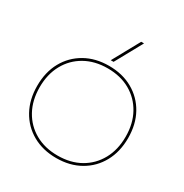

<svg xmlns="http://www.w3.org/2000/svg" viewBox="-223 -1172 1296 1354"><g transform="rotate(30 425.0 -495.0)"><path d="M425 10Q315 10 231.5 -37.5Q148 -85 101.5 -169.5Q55 -254 55 -365Q55 -477 101.5 -561Q148 -645 231.5 -692.5Q315 -740 425 -740Q535 -740 618.5 -692.5Q702 -645 748.5 -561Q795 -477 795 -365Q795 -254 748.5 -169.5Q702 -85 618.5 -37.5Q535 10 425 10ZM425 -10Q530 -10 608.5 -54.5Q687 -99 731 -179Q775 -259 775 -365Q775 -471 731 -551Q687 -631 608.5 -675.5Q530 -720 425 -720Q321 -720 242 -675.5Q163 -631 119 -551Q75 -471 75 -365Q75 -259 119 -179Q163 -99 242 -54.5Q321 -10 425 -10ZM437 -780H414L535 -1000H558Z"/></g></svg>

Font: M PLUS 1 Thin Thin
Style: Regular
Weight: 250
Version: Version 1.001